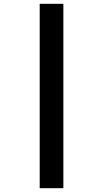

<svg xmlns="http://www.w3.org/2000/svg" viewBox="-20 -843 540 1006"><path d="M188 143V-823H312V143Z"/></svg>

Font: Iosevka Term Curly Extrabold
Style: Regular
Weight: 800
Designer: Belleve Invis
Foundry: Belleve Invis
Version: Version 32.3.0